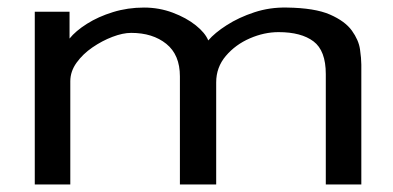

<svg xmlns="http://www.w3.org/2000/svg" viewBox="-20 -488 1040 508"><path d="M72 0V-457H164V-386Q180 -406 210 -425Q240 -444 279 -456Q318 -468 361 -468Q401 -468 437 -454.5Q473 -441 498 -421Q523 -401 531 -381Q548 -401 580 -421.5Q612 -442 653 -455.5Q694 -469 739 -468Q813 -467 853 -449.5Q893 -432 911 -407Q929 -382 932.5 -357.5Q936 -333 936 -317V0H842V-292Q842 -354 809.5 -378.5Q777 -403 717 -403Q679 -403 641 -386.5Q603 -370 577.5 -340Q552 -310 552 -270V0H456V-286Q456 -343 420 -372Q384 -401 327 -401Q305 -401 277.5 -390.5Q250 -380 224.5 -362.5Q199 -345 182.5 -322Q166 -299 166 -273V0Z"/></svg>

Font: Inconsolata UltraExpanded
Style: Regular
Weight: 400
Width: 9
Monospace: yes
Designer: Raph Levien, Cyreal, Brenton Simpson
Foundry: Raph Levien, Cyreal, Google
Version: Version 3.000; ttfautohint (v1.8.2.53-6de2)